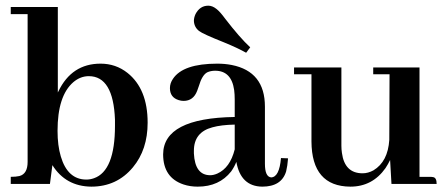

<svg xmlns="http://www.w3.org/2000/svg" viewBox="-20 -660 1609 689"><path d="M307.6 9.8Q399.4 9.8 457 -59.6Q509.8 -123 509.8 -219.7Q509.8 -340.8 437.5 -398.4Q395.5 -431.6 340.8 -431.6Q237.3 -431.6 189.5 -332Q188.5 -330.1 187.5 -328.1V-634.8H18.6V-609.4H79.1V-79.1Q79.1 -36.1 49.8 -28.3Q37.1 -25.4 18.6 -25.4V0H159.2L168 -67.4Q215.8 8.8 307.6 9.8ZM298.8 -386.7Q386.7 -386.7 392.6 -230.5Q392.6 -219.7 392.6 -209Q392.6 -46.9 317.4 -20.5Q303.7 -15.6 290 -15.6Q222.7 -15.6 198.2 -98.6Q186.5 -137.7 186.5 -190.4Q186.5 -316.4 243.2 -365.2Q268.6 -386.7 298.8 -386.7Z M920.9 9.8Q990.2 9.8 1006.8 -44.9Q1011.7 -64.5 1013.7 -91.8L988.3 -92.8Q982.4 -24.4 953.1 -23.4Q930.7 -25.4 930.7 -72.3V-277.3Q930.7 -403.3 811.5 -426.8Q787.1 -431.6 759.8 -431.6Q636.7 -431.6 600.6 -377Q589.8 -361.3 589.8 -343.8Q589.8 -310.5 621.1 -300.8Q629.9 -297.9 638.7 -297.9Q673.8 -297.9 687.5 -334Q689.5 -338.9 693.4 -350.6Q705.1 -390.6 723.6 -400.4Q736.3 -406.2 752 -406.2Q810.5 -406.2 820.3 -336.9Q822.3 -321.3 822.3 -302.7V-240.2Q566.4 -236.3 565.4 -106.4Q565.4 -22.5 638.7 2Q662.1 9.8 689.5 9.8Q766.6 9.8 809.6 -44.9Q821.3 -61.5 828.1 -79.1Q843.8 8.8 920.9 9.8ZM734.4 -31.2Q679.7 -31.2 675.8 -109.4Q675.8 -114.3 675.8 -119.1Q675.8 -185.5 742.2 -203.1Q773.4 -211.9 822.3 -212.9V-124Q805.7 -57.6 759.8 -37.1Q746.1 -31.2 734.4 -31.2ZM877.9 -490.2Q840.8 -524.4 788.1 -592.8Q769.5 -618.2 756.8 -627.9Q742.2 -639.6 727.5 -639.6Q697.3 -639.6 681.6 -609.4Q675.8 -596.7 675.8 -585Q676.8 -562.5 694.3 -548.8Q708 -538.1 784.2 -507.8Q832 -488.3 863.3 -470.7Z M1523.4 -25.4H1485.4V-418H1319.3V-393.6H1377.9L1377 -158.2Q1372.1 -80.1 1320.3 -48.8Q1300.8 -38.1 1281.2 -38.1Q1216.8 -38.1 1207 -111.3Q1205.1 -124 1205.1 -136.7V-418H1035.2V-393.6H1097.7V-152.3Q1098.6 8.8 1237.3 9.8Q1316.4 9.8 1363.3 -56.6Q1373 -71.3 1379.9 -85.9L1384.8 0H1546.9Q1546.9 -22.5 1534.2 -24.4Q1529.3 -25.4 1523.4 -25.4Z"/></svg>

Font: Abhaya Libre
Style: Bold
Weight: 700
Designer: Pushpananda Ekanayake, Sol Matas, Pathum Egodawatta
Foundry: Mooniak
Version: Version 1.050 ; ttfautohint (v1.6)